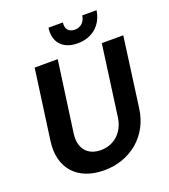

<svg xmlns="http://www.w3.org/2000/svg" viewBox="-159 -998 993 1126"><g transform="rotate(-20 337.5 -435.0)"><path d="M298 14C460 14 591 -91 613 -256L672 -692H538L478 -252C465 -156 397 -104 320 -104C237 -104 189 -159 202 -252L263 -692H119L59 -256C36 -91 131 14 298 14ZM406 -739C496 -739 562 -794 575 -884H486C480 -844 454 -820 417 -820C380 -820 359 -844 365 -884H275C263 -800 309 -739 406 -739Z"/></g></svg>

Font: Ronzino Bold
Style: Italic
Weight: 700
Italic angle: -8°
Designer: Nunzio Mazzaferro
Foundry: Collletttivo
Version: Version 1.000;Glyphs 3.3 (3337)